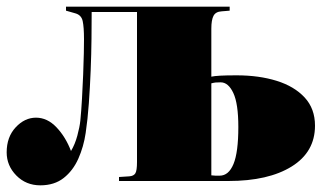

<svg xmlns="http://www.w3.org/2000/svg" viewBox="-20 -543 985 576"><path d="M101 13Q58 13 29 -16.5Q0 -46 0 -86Q0 -132 27 -161Q54 -190 88 -190Q122 -190 149.5 -161Q177 -132 193 -90Q205 -110 212 -136Q219 -162 221 -181Q224 -211 226 -247.5Q228 -284 229.5 -319.5Q231 -355 231.5 -383.5Q232 -412 232 -425Q232 -462 228 -480Q224 -498 206 -503L178 -511V-523H669V-511L645 -509Q627 -508 620.5 -495.5Q614 -483 614 -457V-313Q623 -315 640.5 -316Q658 -317 690 -317Q757 -317 810 -300.5Q863 -284 894 -250.5Q925 -217 925 -166Q925 -87 855 -43.5Q785 0 665 0H337V-12L368 -14Q381 -15 386 -23Q391 -31 391 -57V-507H255Q255 -473 254.5 -427Q254 -381 252 -331Q250 -281 246.5 -232.5Q243 -184 237 -144Q231 -103 215 -67Q199 -31 171 -9Q143 13 101 13ZM639 -16Q666 -16 680.5 -51Q695 -86 695 -162Q695 -232 680 -264Q665 -296 642 -296Q632 -296 627 -295.5Q622 -295 614 -293V-17Q621 -16 626.5 -16Q632 -16 639 -16Z"/></svg>

Font: Display Black
Style: Regular
Weight: 900
Designer: Latin by Veronika Burian and Jose Scaglione. Greek by Irene Vlachou. Cyrillic by Vera Evstafieva.
Foundry: TypeTogether
Version: Version 3.002